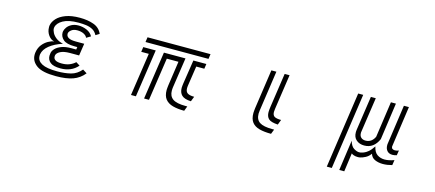

<svg xmlns="http://www.w3.org/2000/svg" viewBox="-54 -1109 4108 1814"><g transform="rotate(15 2000.0 -202.5)"><path d="M751 -89Q707 -34 642.5 -11Q578 12 477 12Q344 12 287.5 -28.5Q231 -69 231 -132Q231 -138 231.5 -144.5Q232 -151 233 -157Q240 -201 264.5 -232Q289 -263 320.5 -280.5Q352 -298 378 -301Q345 -306 320 -340Q295 -374 295 -418Q295 -423 295 -427.5Q295 -432 296 -436Q302 -472 332 -505Q362 -538 417.5 -559Q473 -580 555 -580Q633 -580 691.5 -558.5Q750 -537 774 -481L738 -459Q721 -492 692.5 -507.5Q664 -523 628.5 -527.5Q593 -532 555 -532Q457 -532 404 -502Q351 -472 343 -429Q343 -427 342.5 -424.5Q342 -422 342 -420Q342 -400 355 -375.5Q368 -351 394.5 -331Q421 -311 463 -301Q383 -275 335.5 -236Q288 -197 280 -150Q279 -146 279 -142Q279 -138 279 -133Q279 -86 326.5 -60.5Q374 -35 477 -35Q551 -35 609 -49.5Q667 -64 710 -115ZM668 -142Q636 -105 593.5 -87.5Q551 -70 500 -70Q429 -70 399 -95Q369 -120 369 -159Q369 -172 372 -187Q376 -209 396.5 -230.5Q417 -252 455 -266.5Q493 -281 549 -281H598L602 -306H575Q496 -306 464 -334.5Q432 -363 432 -402Q432 -405 432.5 -408Q433 -411 433 -414Q436 -433 451 -454.5Q466 -476 494 -491Q522 -506 562 -506Q603 -506 642.5 -489Q682 -472 701 -437L659 -412Q652 -432 625.5 -445.5Q599 -459 562 -459Q526 -459 504.5 -442Q483 -425 481 -408V-402Q481 -379 503.5 -366Q526 -353 575 -353H657L639 -234H549Q490 -234 457 -217Q424 -200 419 -177Q418 -173 418 -170Q418 -167 418 -164Q418 -142 437.5 -130Q457 -118 500 -118Q544 -118 576 -131.5Q608 -145 630 -166Z M1219 -567H1835L1828 -519H1212ZM1733 14Q1668 14 1620.5 1Q1573 -12 1547.5 -44Q1522 -76 1522 -133Q1522 -144 1523.5 -155Q1525 -166 1526 -178L1561 -419H1447L1385 0H1337L1406 -467H1617L1573 -171Q1572 -163 1571.5 -155.5Q1571 -148 1571 -140Q1571 -86 1608.5 -59.5Q1646 -33 1734 -33H1751ZM1271 -419H1197L1204 -467H1326L1257 0H1209ZM1771 -89Q1707 -92 1680.5 -117.5Q1654 -143 1654 -190Q1654 -200 1655.5 -210.5Q1657 -221 1658 -232L1694 -467H1821L1814 -419H1735L1706 -225Q1705 -218 1704.5 -211.5Q1704 -205 1704 -199Q1704 -165 1725 -151.5Q1746 -138 1790 -138Z M2582 12Q2515 12 2467.5 -0.5Q2420 -13 2395 -45Q2370 -77 2370 -135Q2370 -146 2371.5 -157.5Q2373 -169 2374 -182L2430 -568H2479L2422 -175Q2419 -157 2419 -142Q2419 -84 2457.5 -59Q2496 -34 2581 -34H2600ZM2621 -89Q2553 -93 2529.5 -115.5Q2506 -138 2506 -181Q2506 -193 2507.5 -206.5Q2509 -220 2511 -235L2560 -568H2608L2558 -228Q2555 -210 2555 -196Q2555 -163 2574.5 -151Q2594 -139 2640 -139Z M3648 -569 3597 -208Q3576 -160 3542 -134.5Q3508 -109 3460 -109Q3413 -109 3382.5 -135Q3352 -161 3352 -210Q3352 -216 3352.5 -222.5Q3353 -229 3354 -236L3403 -569H3451L3401 -229Q3400 -225 3400 -221.5Q3400 -218 3400 -215Q3400 -187 3416.5 -172Q3433 -157 3460 -157Q3492 -157 3514.5 -174Q3537 -191 3549 -219L3599 -569ZM3782 -100Q3761 -93 3740 -93Q3706 -93 3688 -114Q3670 -135 3670 -167Q3670 -171 3670 -175.5Q3670 -180 3671 -184L3726 -569H3775L3719 -176Q3719 -174 3718.5 -172Q3718 -170 3718 -168Q3718 -154 3727.5 -147Q3737 -140 3752 -140Q3768 -140 3790 -148ZM3279 -569H3328L3220 175H3171ZM3765 1Q3743 7 3720 10.5Q3697 14 3675 14Q3632 14 3597.5 -1Q3563 -16 3552 -53Q3531 -24 3503.5 -9.5Q3476 5 3452 10Q3446 11 3440.5 11.5Q3435 12 3429 12Q3406 12 3389 5.5Q3372 -1 3367 -7L3342 175H3293L3335 -122Q3350 -70 3379 -52.5Q3408 -35 3430 -35Q3439 -35 3443 -36Q3456 -38 3475 -45Q3494 -52 3517 -71Q3540 -90 3565 -128Q3577 -73 3608.5 -52Q3640 -31 3680 -31Q3703 -31 3727 -36.5Q3751 -42 3773 -50Z"/></g></svg>

Font: Train One
Style: Regular
Weight: 400
Designer: Fontworks Inc.
Foundry: Fontworks Inc.
Version: Version 1.100